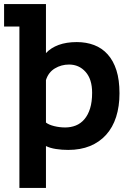

<svg xmlns="http://www.w3.org/2000/svg" viewBox="-20 -720 640 940"><path d="M0 -700H205V-460Q229 -486 267 -500Q305 -514 356 -514Q402 -514 440.5 -499.5Q479 -485 507 -454Q535 -423 550 -376Q565 -329 565 -263Q565 -199 548.5 -147.5Q532 -96 499.5 -60Q467 -24 420.5 -5Q374 14 314 14Q283 14 254 9.5Q225 5 205 -5V200H75V-590H0ZM318 -404Q280 -404 248.5 -385Q217 -366 205 -328V-120Q219 -109 245.5 -102.5Q272 -96 299 -96Q327 -96 351 -105.5Q375 -115 393 -136Q411 -157 421 -189Q431 -221 431 -266Q431 -332 399 -368Q367 -404 318 -404Z"/></svg>

Font: PT Mono
Style: Bold
Weight: 700
Monospace: yes
Designer: A.Korolkova, I.Chaeva
Foundry: ParaType Ltd
Version: Version 1.000 OFL